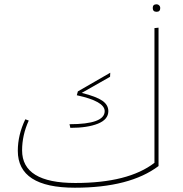

<svg xmlns="http://www.w3.org/2000/svg" viewBox="-20 -863 852 895"><path d="M710 -843Q717 -843 722 -838Q727 -833 727 -826Q727 -808 710 -808Q692 -808 692 -826Q692 -843 710 -843ZM700 -104V-732L719 -734V-89Q585 12 329 12Q63 12 63 -160Q63 -234 98 -307L114 -301Q83 -233 83 -162Q83 -10 331 -10Q578 -10 700 -104ZM304 -284Q468 -284 468 -345Q468 -391 338 -419L343 -437L494 -524L493 -505L361 -430Q429 -413 457 -393.5Q485 -374 485 -345Q485 -306 436.5 -286.5Q388 -267 308 -267Z"/></svg>

Font: FiraGO Thin
Style: Regular
Weight: 100
Designer: bBox Type
Foundry: bBox Type GmbH
Version: Version 1.001;PS 001.001;hotconv 1.0.88;makeotf.lib2.5.64775